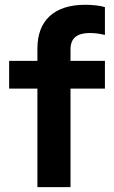

<svg xmlns="http://www.w3.org/2000/svg" viewBox="-20 -772 471 792"><path d="M134.3 0V-406.5H17.7V-521H134.3V-571Q134.3 -659.3 185.3 -705.8Q236.4 -752.3 332.2 -752.3Q352.9 -752.3 375 -749.9Q397.1 -747.6 412.8 -742.6V-627.9Q394.3 -632.2 380 -634Q365.7 -635.8 349.4 -635.8Q310.4 -635.8 290.7 -619.3Q270.9 -602.8 270.9 -568.2V-521H412.8V-406.5H270.9V0Z"/></svg>

Font: Red Hat Display
Style: Regular
Weight: 300
Designer: Pentagram, MCKL
Foundry: Pentagram, MCKL
Version: Version 1.023